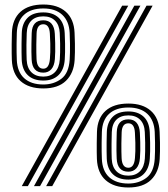

<svg xmlns="http://www.w3.org/2000/svg" viewBox="-20 -825 744 851"><path d="M184.5 0 629.5 -800H656.5L211.5 0ZM76.5 0 521.5 -800H548.5L103.5 0ZM130.5 0 575.5 -800H602.5L157.5 0ZM549 6Q485 6 448.5 -26.2Q412 -58.5 409.5 -120.2Q409 -132.2 408.8 -150Q408.5 -167.8 408.8 -190.8Q409 -213.8 409.8 -241Q411.8 -301 447.6 -333.5Q483.5 -366 549 -366Q612.5 -366 648.6 -333.9Q684.8 -301.8 687.5 -241Q688.8 -214.5 689.1 -193.2Q689.5 -172 689.1 -154.1Q688.8 -136.2 687.8 -120Q684.2 -62 649.5 -28Q614.8 6 549 6ZM549 -11.5Q595.2 -11.5 628.6 -36.6Q662 -61.8 665.8 -121Q666.8 -135.2 667.1 -153Q667.5 -170.8 667.2 -192.5Q667 -214.2 665.8 -240.2Q663.2 -292.2 633 -320.4Q602.8 -348.5 549 -348.5Q494 -348.5 463.6 -320.5Q433.2 -292.5 431.5 -239.5Q430.8 -213.2 430.5 -191.4Q430.2 -169.5 430.6 -151.9Q431 -134.2 431.5 -120.8Q433.5 -67.5 464.1 -39.5Q494.8 -11.5 549 -11.5ZM549 -29Q504.8 -29 480 -53Q455.2 -77 453.2 -121.8Q452.8 -135 452.5 -153.4Q452.2 -171.8 452.5 -193.8Q452.8 -215.8 453.5 -239.8Q454.8 -281.5 478.5 -306.2Q502.2 -331 549 -331Q591.5 -331 616.5 -307.9Q641.5 -284.8 643.8 -239.2Q645 -214.2 645.4 -193.1Q645.8 -172 645.4 -154.5Q645 -137 644 -122.2Q641 -77.2 616.4 -53.1Q591.8 -29 549 -29ZM549 -46.5Q581.2 -46.5 600.4 -66.1Q619.5 -85.8 622 -122Q623 -136.5 623.4 -153.9Q623.8 -171.2 623.5 -192.6Q623.2 -214 621.8 -240Q620 -275.5 600.9 -294.5Q581.8 -313.5 549 -313.5Q514.8 -313.5 495.8 -294.4Q476.8 -275.2 475.5 -239.5Q474.5 -210 474.4 -188Q474.2 -166 474.5 -149.8Q474.8 -133.5 475.2 -121Q477 -84.8 496.4 -65.6Q515.8 -46.5 549 -46.5ZM549 -64Q500 -64 497.2 -122.2Q496.5 -139.2 496.2 -156.1Q496 -173 496.4 -193.1Q496.8 -213.2 497.5 -239.8Q499.5 -296 549 -296Q572.8 -296 585.6 -280.8Q598.5 -265.5 600 -236.2Q601.2 -215.2 601.6 -195.1Q602 -175 601.8 -156.9Q601.5 -138.8 600.2 -124Q598 -94.5 584.5 -79.2Q571 -64 549 -64ZM549 -81.5Q574.8 -81.5 578.2 -125Q579.5 -138 579.9 -154.9Q580.2 -171.8 579.9 -192.5Q579.5 -213.2 578 -237.2Q575.8 -278.5 549 -278.5Q520.8 -278.5 519.2 -238.2Q518.2 -210.8 518 -189.6Q517.8 -168.5 518.1 -152.4Q518.5 -136.2 519 -123.8Q521.2 -81.5 549 -81.5ZM172 -433Q108 -433 71.5 -465.2Q35 -497.5 32.5 -559.2Q32 -571.2 31.8 -589Q31.5 -606.8 31.8 -629.8Q32 -652.8 32.8 -680Q34.8 -740 70.6 -772.5Q106.5 -805 172 -805Q235.5 -805 271.6 -772.9Q307.8 -740.8 310.5 -680Q311.8 -653.5 312.1 -632.2Q312.5 -611 312.1 -593.1Q311.8 -575.2 310.8 -559Q307.2 -501 272.5 -467Q237.8 -433 172 -433ZM172 -450.5Q218.2 -450.5 251.6 -475.6Q285 -500.8 288.8 -560Q289.8 -574.2 290.1 -592Q290.5 -609.8 290.2 -631.5Q290 -653.2 288.8 -679.2Q286.2 -731.2 256 -759.4Q225.8 -787.5 172 -787.5Q117 -787.5 86.6 -759.5Q56.2 -731.5 54.5 -678.5Q53.8 -652.2 53.5 -630.4Q53.2 -608.5 53.6 -590.9Q54 -573.2 54.5 -559.8Q56.5 -506.5 87.1 -478.5Q117.8 -450.5 172 -450.5ZM172 -468Q127.8 -468 103 -492Q78.2 -516 76.2 -560.8Q75.8 -574 75.5 -592.4Q75.2 -610.8 75.5 -632.8Q75.8 -654.8 76.5 -678.8Q77.8 -720.5 101.5 -745.2Q125.2 -770 172 -770Q214.5 -770 239.5 -746.9Q264.5 -723.8 266.8 -678.2Q268 -653.2 268.4 -632.1Q268.8 -611 268.4 -593.5Q268 -576 267 -561.2Q264 -516.2 239.4 -492.1Q214.8 -468 172 -468ZM172 -485.5Q204.2 -485.5 223.4 -505.1Q242.5 -524.8 245 -561Q246 -575.5 246.4 -592.9Q246.8 -610.2 246.5 -631.6Q246.2 -653 244.8 -679Q243 -714.5 223.9 -733.5Q204.8 -752.5 172 -752.5Q137.8 -752.5 118.8 -733.4Q99.8 -714.2 98.5 -678.5Q97.5 -649 97.2 -627Q97 -605 97.4 -588.8Q97.8 -572.5 98.2 -560Q100 -523.8 119.4 -504.6Q138.8 -485.5 172 -485.5ZM172 -503Q123 -503 120.2 -561.2Q119.5 -578.2 119.2 -595.1Q119 -612 119.4 -632.1Q119.8 -652.2 120.5 -678.8Q122.5 -735 172 -735Q195.8 -735 208.6 -719.8Q221.5 -704.5 223 -675.2Q224.2 -654.2 224.6 -634.1Q225 -614 224.8 -595.9Q224.5 -577.8 223.2 -563Q221 -533.5 207.5 -518.2Q194 -503 172 -503ZM172 -520.5Q197.8 -520.5 201.2 -564Q202.5 -577 202.9 -593.9Q203.2 -610.8 202.9 -631.5Q202.5 -652.2 201 -676.2Q198.8 -717.5 172 -717.5Q143.8 -717.5 142.2 -677.2Q141.2 -649.8 141 -628.6Q140.8 -607.5 141.1 -591.4Q141.5 -575.2 142 -562.8Q144.2 -520.5 172 -520.5Z"/></svg>

Font: Big Shoulders Inline Text Thin Black
Style: Regular
Weight: 900
Version: Version 2.002